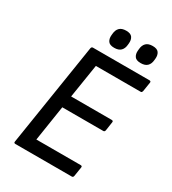

<svg xmlns="http://www.w3.org/2000/svg" viewBox="-198 -926 920 1029"><g transform="rotate(30 262.0 -411.5)"><path d="M64 0Q53 0 55 -10L155 -645Q157 -655 166 -655H515Q520 -655 522.5 -652.5Q525 -650 524 -645L515 -588Q514 -584 512 -581Q510 -578 505 -578H228L195 -370H446Q457 -370 455 -360L447 -306Q445 -296 437 -296H183L149 -77H423Q434 -77 432 -67L423 -10Q421 0 413 0ZM428 -711Q400 -711 390 -725.5Q380 -740 382 -762L383 -772Q385 -796 398.5 -809.5Q412 -823 439 -823Q467 -823 477 -808.5Q487 -794 485 -772L484 -762Q482 -738 468.5 -724.5Q455 -711 428 -711ZM264 -711Q236 -711 226 -725.5Q216 -740 218 -762L219 -772Q221 -796 234.5 -809.5Q248 -823 275 -823Q303 -823 313 -808.5Q323 -794 321 -772L320 -762Q318 -738 304.5 -724.5Q291 -711 264 -711Z"/></g></svg>

Font: Sofia Sans Hairline
Style: Italic
Weight: 1
Italic angle: -9°
Designer: Botio Nikoltchev, Ani Petrova
Foundry: lettersoup
Version: Version 4.102